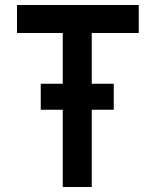

<svg xmlns="http://www.w3.org/2000/svg" viewBox="-20 -748 623 768"><path d="M347 -616V-413H435V-309H347V0H231V-309H143V-413H231V-616H48V-728H535V-616Z"/></svg>

Font: Josefin Sans SemiBold
Style: Regular
Weight: 600
Designer: Santiago Orozco
Foundry: Typemade
Version: Version 2.000